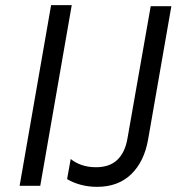

<svg xmlns="http://www.w3.org/2000/svg" viewBox="-20 -720 698 744"><path d="M178 -700H258L136 0H56ZM240 -26 254 -104Q272 -89 297 -80.5Q322 -72 352 -72Q405 -72 435 -101Q465 -130 474 -184L564 -696H644L554 -180Q539 -94 488.5 -45Q438 4 356 4Q323 4 293 -4Q263 -12 240 -26Z"/></svg>

Font: Fixel Italic Variable Display Thin
Style: Italic
Weight: 100
Italic angle: -10°
Designer: AlfaBravo + MacPaw
Foundry: Kyrylo Tkachov, Marchela Mozhyna, Serhii Makarenko, Maria Weinstein, Zakhar Kryvoshyya
Version: Version 1.210;Glyphs 3.2 (3217)